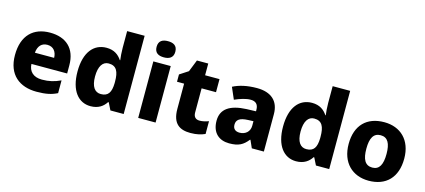

<svg xmlns="http://www.w3.org/2000/svg" viewBox="-59 -1280 3989 1802"><g transform="rotate(15 1935.5 -379.0)"><path d="M310 -559C152 -559 45 -465 45 -271C45 -78 165 10 329 10C420 10 476 -3 529 -30V-154C469 -126 417 -113 348 -113C264 -113 219 -159 216 -230H563V-309C563 -473 466 -559 310 -559ZM315 -442C375 -442 406 -398 407 -340H220C226 -408 262 -442 315 -442Z M853 10C930 10 976 -26 1004 -70H1010L1045 0H1174V-760H1004V-598C1004 -557 1008 -505 1012 -479H1008C978 -524 934 -559 859 -559C736 -559 652 -462 652 -274C652 -88 735 10 853 10ZM917 -125C859 -125 823 -172 823 -271C823 -371 859 -422 916 -422C993 -422 1017 -369 1017 -272V-257C1015 -168 989 -125 917 -125Z M1400 -768C1350 -768 1309 -751 1309 -689C1309 -629 1350 -611 1400 -611C1449 -611 1491 -629 1491 -689C1491 -751 1449 -768 1400 -768ZM1484 -549H1315V0H1484Z M1877 -124C1840 -124 1818 -145 1818 -187V-422H1958V-549H1818V-663H1708L1662 -547L1579 -493V-422H1648V-177C1648 -31 1721 10 1824 10C1887 10 1928 -2 1965 -18V-142C1937 -132 1909 -124 1877 -124Z M2320 -559C2226 -559 2149 -541 2089 -510L2138 -397C2190 -420 2245 -438 2291 -438C2338 -438 2367 -416 2367 -359V-346L2276 -343C2116 -336 2032 -280 2032 -165C2032 -46 2104 10 2200 10C2292 10 2335 -15 2382 -74H2386L2419 0H2536V-363C2536 -491 2458 -559 2320 -559ZM2317 -248 2368 -250V-206C2368 -147 2324 -112 2269 -112C2230 -112 2204 -131 2204 -173C2204 -219 2233 -245 2317 -248Z M2850 10C2927 10 2973 -26 3001 -70H3007L3042 0H3171V-760H3001V-598C3001 -557 3005 -505 3009 -479H3005C2975 -524 2931 -559 2856 -559C2733 -559 2649 -462 2649 -274C2649 -88 2732 10 2850 10ZM2914 -125C2856 -125 2820 -172 2820 -271C2820 -371 2856 -422 2913 -422C2990 -422 3014 -369 3014 -272V-257C3012 -168 2986 -125 2914 -125Z M3826 -276C3826 -458 3714 -559 3558 -559C3389 -559 3286 -458 3286 -276C3286 -93 3398 10 3555 10C3723 10 3826 -93 3826 -276ZM3458 -276C3458 -377 3487 -432 3556 -432C3626 -432 3654 -377 3654 -276C3654 -174 3626 -118 3557 -118C3486 -118 3458 -174 3458 -276Z"/></g></svg>

Font: Noto Sans Lao ExtraBold
Style: Regular
Weight: 800
Designer: Monotype Design Team
Foundry: Monotype Imaging Inc.
Version: Version 2.003